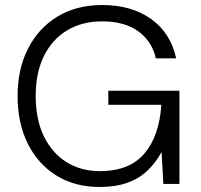

<svg xmlns="http://www.w3.org/2000/svg" viewBox="-20 -732 798 764"><path d="M376 12Q278 12 204.5 -33.5Q131 -79 90.5 -160.5Q50 -242 50 -350Q50 -457 91.5 -538.5Q133 -620 208.5 -666Q284 -712 387 -712Q503 -712 581 -656.5Q659 -601 681 -500H600Q585 -568 530 -607.5Q475 -647 387 -647Q307 -647 247.5 -611.5Q188 -576 155 -509.5Q122 -443 122 -350Q122 -257 154.5 -190Q187 -123 244.5 -87Q302 -51 377 -51Q495 -51 554.5 -121Q614 -191 622 -315H411V-371H694V0H630L623 -127Q598 -82 564.5 -51Q531 -20 485 -4Q439 12 376 12Z"/></svg>

Font: DM Sans 12pt Light
Style: Regular
Weight: 300
Version: Version 4.004;gftools[0.9.30]